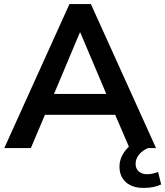

<svg xmlns="http://www.w3.org/2000/svg" viewBox="-20 -725 809 940"><path d="M1 0 320 -705H425L744 0H614L529 -198L583 -163H161L215 -198L131 0ZM371 -566 231 -233 205 -265H539L514 -233L373 -566ZM683 195Q628 195 596.5 167Q565 139 565 91Q565 49 593 13Q621 -23 667 -42L704 0Q688 7 674 18.5Q660 30 652 45Q644 60 644 77Q644 102 660 115Q676 128 700 128Q714 128 727 125Q740 122 754 117L769 178Q750 187 729.5 191Q709 195 683 195Z"/></svg>

Font: Nunito Sans 12pt ExtraLight
Style: Regular
Weight: 200
Designer: Vernon Adams
Foundry: Vernon Adams
Version: Version 3.101;gftools[0.9.27]